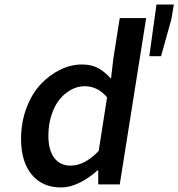

<svg xmlns="http://www.w3.org/2000/svg" viewBox="-20 -804 778 837"><path d="M630.9 -559.1 662.1 -784.2H737.8L727.1 -720.2L682.1 -559.1ZM246.1 13.2Q164.6 13.2 118.2 -43Q71.8 -99.1 71.8 -198.2Q71.8 -271 95.5 -333.5Q119.1 -396 157.2 -436.5Q195.3 -477.1 242.2 -500Q289.1 -522.9 336.9 -522.9Q377.9 -522.9 407 -507.6Q436 -492.2 463.9 -460.9L474.1 -548.8L502 -725.1H617.2L502 0H408.2V-61H404.8Q369.1 -28.3 327.1 -7.6Q285.2 13.2 246.1 13.2ZM288.1 -82Q349.1 -82 410.2 -146L446.8 -379.9Q405.8 -428.2 349.1 -428.2Q319.3 -428.2 291 -413.3Q262.7 -398.4 240.5 -371.6Q218.3 -344.7 204.6 -303Q190.9 -261.2 190.9 -211.9Q190.9 -149.9 216.3 -116Q241.7 -82 288.1 -82Z"/></svg>

Font: Office Code Pro Medium Italic
Style: Regular
Weight: 500
Italic angle: -9°
Designer: Nathan Rutzky & Paul D. Hunt
Foundry: Adobe Systems Incorporated
Version: Version 1.004;PS 001.004;hotconv 1.0.70;makeotf.lib2.5.58329